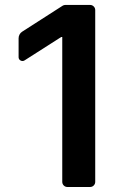

<svg xmlns="http://www.w3.org/2000/svg" viewBox="-20 -747 521 767"><path d="M228.7 -20.6V-599.1H224.4L78.1 -505.7Q74.2 -503.2 69.6 -503.2Q63.6 -503.2 58.9 -507.6Q54.3 -512.1 54.3 -518.8V-594.1Q54.3 -602.3 58.1 -609.2Q61.8 -616.1 68.5 -620.4L230.1 -724.1Q235.1 -727.3 241.1 -727.3H339.5Q348.4 -727.3 354.4 -721.2Q360.4 -715.2 360.4 -706.7V-20.6Q360.4 -12.1 354.4 -6Q348.4 0 339.5 0H249.3Q240.8 0 234.7 -6Q228.7 -12.1 228.7 -20.6Z"/></svg>

Font: DeltaSans SemiBold
Style: Regular
Weight: 600
Designer: Rasmus Andersson
Foundry: rsms
Version: Version 3.012